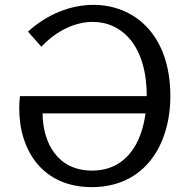

<svg xmlns="http://www.w3.org/2000/svg" viewBox="-20 -758 766 789"><path d="M62 -363C60 -346 59 -329 59 -313C59 -136 158 11 357 11C575 11 680 -163 680 -363C680 -617 531 -738 364 -738C272 -738 175 -701 95 -628L150 -566C213 -633 290 -668 361 -668C480 -668 583 -572 583 -363ZM358 -57C216 -57 156 -171 155 -292H578C562 -171 500 -57 358 -57Z"/></svg>

Font: Rosario
Style: Regular
Weight: 400
Designer: Hector Gatti
Foundry: Omnibus Type
Version: Version 1.100